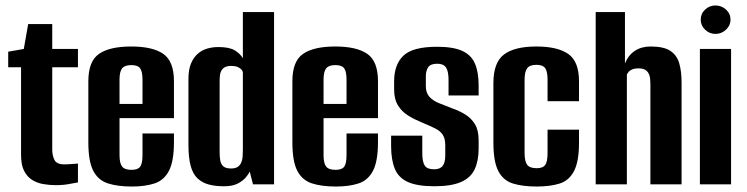

<svg xmlns="http://www.w3.org/2000/svg" viewBox="-20 -674 2731 702"><path d="M184 3Q161 3 138 -1Q115 -5 97 -16.5Q79 -28 68 -49.5Q57 -71 57 -107V-428H10V-485L67 -495L83 -586H171V-495H265V-428H171V-127Q171 -106 179 -89.5Q187 -73 215 -73Q228 -73 245 -74.5Q262 -76 265 -76V-7Q262 -7 237.5 -2Q213 3 184 3Z M462 8Q410 8 374.5 -3.5Q339 -15 321 -49.5Q303 -84 303 -154V-377Q303 -450 342 -477Q381 -504 460 -504Q538 -504 577 -477Q616 -450 616 -377V-242H417V-107Q417 -77 426.5 -65Q436 -53 461 -53Q484 -53 492.5 -64.5Q501 -76 501 -107V-186H616V-155Q616 -85 598 -50Q580 -15 545.5 -3.5Q511 8 462 8ZM417 -294H501V-383Q501 -412 492.5 -424Q484 -436 460 -436Q436 -436 426.5 -424Q417 -412 417 -383Z M799 7Q767 7 743 0.5Q719 -6 702 -22Q685 -38 677 -68Q669 -98 669 -145V-386Q669 -419 678 -441Q687 -463 702 -476.5Q717 -490 736.5 -496Q756 -502 779 -502Q819 -502 839 -489.5Q859 -477 868 -461V-630H982V0H905L893 -47Q889 -37 878 -24.5Q867 -12 848.5 -2.5Q830 7 799 7ZM825 -58Q840 -58 848.5 -63.5Q857 -69 861.5 -78.5Q866 -88 867 -100Q868 -112 868 -126V-410Q867 -415 862.5 -420Q858 -425 849 -429Q840 -433 826 -433Q811 -433 802.5 -428.5Q794 -424 789.5 -416Q785 -408 784 -397.5Q783 -387 783 -374V-117Q783 -100 785.5 -86.5Q788 -73 797 -65.5Q806 -58 825 -58Z M1208 8Q1156 8 1120.5 -3.5Q1085 -15 1067 -49.5Q1049 -84 1049 -154V-377Q1049 -450 1088 -477Q1127 -504 1206 -504Q1284 -504 1323 -477Q1362 -450 1362 -377V-242H1163V-107Q1163 -77 1172.5 -65Q1182 -53 1207 -53Q1230 -53 1238.5 -64.5Q1247 -76 1247 -107V-186H1362V-155Q1362 -85 1344 -50Q1326 -15 1291.5 -3.5Q1257 8 1208 8ZM1163 -294H1247V-383Q1247 -412 1238.5 -424Q1230 -436 1206 -436Q1182 -436 1172.5 -424Q1163 -412 1163 -383Z M1568 7Q1506 7 1471.5 -8.5Q1437 -24 1423.5 -57Q1410 -90 1410 -140V-178H1524V-114Q1524 -82 1533 -68.5Q1542 -55 1567 -55Q1589 -55 1598.5 -67.5Q1608 -80 1608 -105V-143Q1608 -167 1599 -181Q1590 -195 1571 -204.5Q1552 -214 1523 -226Q1496 -237 1473 -251Q1450 -265 1435.5 -288Q1421 -311 1421 -347V-376Q1421 -438 1455 -470.5Q1489 -503 1578 -503Q1637 -503 1670 -488Q1703 -473 1716.5 -441.5Q1730 -410 1730 -362V-325H1620V-381Q1620 -414 1610.5 -427.5Q1601 -441 1579 -441Q1554 -441 1545.5 -428Q1537 -415 1537 -396V-359Q1537 -334 1550.5 -319.5Q1564 -305 1586 -296.5Q1608 -288 1633 -278Q1659 -269 1681 -255.5Q1703 -242 1716.5 -220Q1730 -198 1730 -161V-131Q1730 -86 1715.5 -55Q1701 -24 1665.5 -8.5Q1630 7 1568 7Z M1942 8Q1891 8 1855.5 -3Q1820 -14 1802 -48.5Q1784 -83 1784 -152V-370Q1784 -446 1823 -475Q1862 -504 1941 -504Q2019 -504 2058 -476.5Q2097 -449 2097 -377V-304H1982V-383Q1982 -412 1973.5 -424.5Q1965 -437 1941 -437Q1917 -437 1907.5 -424.5Q1898 -412 1898 -383V-115Q1898 -84 1907.5 -71.5Q1917 -59 1942 -59Q1965 -59 1973.5 -71Q1982 -83 1982 -115V-200H2097V-152Q2097 -84 2079 -49Q2061 -14 2026.5 -3Q1992 8 1942 8Z M2158 0V-630H2265V-442Q2277 -472 2301 -488Q2325 -504 2359 -504Q2407 -504 2431 -488Q2455 -472 2463.5 -442.5Q2472 -413 2472 -373V0H2358V-366Q2358 -377 2357 -387Q2356 -397 2351.5 -405.5Q2347 -414 2338.5 -419Q2330 -424 2314 -424Q2300 -424 2291 -420Q2282 -416 2278 -411Q2274 -406 2272 -402V0Z M2539 0V-495H2653V0ZM2596 -550Q2574 -550 2558 -565.5Q2542 -581 2542 -602Q2542 -624 2558 -639Q2574 -654 2596 -654Q2618 -654 2634.5 -639Q2651 -624 2651 -602Q2651 -581 2634.5 -565.5Q2618 -550 2596 -550Z"/></svg>

Font: Alumni Sans
Style: Bold
Weight: 700
Designer: Robert E. Leuschke
Foundry: Robert E. Leuschke
Version: Version 1.018